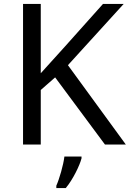

<svg xmlns="http://www.w3.org/2000/svg" viewBox="-20 -734 659 975"><path d="M619 0 325 -403 608 -714H503L310 -498C269 -452 227 -407 187 -362V-714H97V0H187V-277L260 -341L513 0ZM394 70V61H307C302 104 281 176 266 209V221H314C350 178 385 106 394 70Z"/></svg>

Font: Noto Sans Miao
Style: Regular
Weight: 400
Designer: Monotype Design Team
Foundry: Monotype Imaging Inc.
Version: Version 2.003